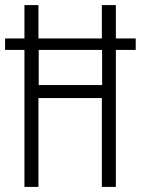

<svg xmlns="http://www.w3.org/2000/svg" viewBox="-21 -734 553 754"><path d="M75 0V-538H-1V-583H75V-714H130V-583H379V-714H434V-583H512V-538H434V0H379V-349H130V0ZM131 -400H380V-538H131Z"/></svg>

Font: Noto Sans Malayalam ExtraCondensed Light
Style: Regular
Weight: 300
Width: 2
Designer: Jelle Bosma - Monotype Design Team
Foundry: Monotype Imaging Inc.
Version: Version 2.104; ttfautohint (v1.8.4.7-5d5b)